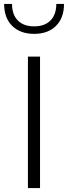

<svg xmlns="http://www.w3.org/2000/svg" viewBox="-20 -954 345 974"><path d="M183.1 0H121.6V-667H183.1ZM304.7 -934.1Q304.7 -862.8 263.9 -822.5Q223.1 -782.2 153.3 -782.2Q83 -782.2 42 -822.5Q1 -862.8 1 -934.1H41Q41 -879.9 70.6 -850.1Q100.1 -820.3 153.3 -820.3Q206.5 -820.3 236.1 -850.1Q265.6 -879.9 265.6 -934.1Z"/></svg>

Font: Estedad-FD Light
Style: Regular
Weight: 300
Designer: Amin Abedi
Version: Version 7.3